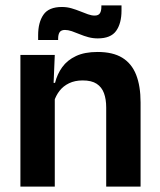

<svg xmlns="http://www.w3.org/2000/svg" viewBox="-20 -695 594 715"><path d="M503.5 0H375.5V-294.5Q375.5 -325.5 367.2 -348Q359 -370.5 340 -383Q321 -395.5 288 -395.5Q259 -395.5 237.2 -385Q215.5 -374.5 201.8 -356.8Q188 -339 181 -316.5L161 -386.5H185Q193 -419 211.8 -445Q230.5 -471 262.8 -486.2Q295 -501.5 343.5 -501.5Q400 -501.5 435 -480.2Q470 -459 486.8 -417Q503.5 -375 503.5 -313ZM184 0H56V-490.5H184L179 -371L184 -360.5ZM344 -552Q326 -552 309.2 -556.5Q292.5 -561 277 -567.5Q261.5 -574 247.5 -578.8Q233.5 -583.5 222 -583.5Q208 -583.5 202.2 -575.2Q196.5 -567 196.5 -550.5V-546H122V-564Q122 -611.5 141.8 -640.2Q161.5 -669 210.5 -669Q229.5 -669 246.5 -664Q263.5 -659 278.8 -652.8Q294 -646.5 307.5 -641.8Q321 -637 332.5 -637Q346.5 -637 352 -645.5Q357.5 -654 357.5 -670V-675H432.5V-655.5Q432.5 -608 412.5 -580Q392.5 -552 344 -552Z"/></svg>

Font: Anek Malayalam Medium SemiBold
Style: Regular
Weight: 600
Version: Version 1.003